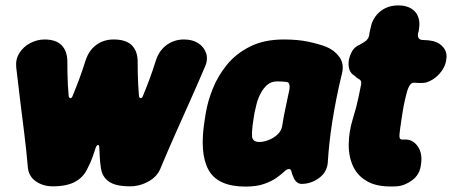

<svg xmlns="http://www.w3.org/2000/svg" viewBox="-20 -668 1671 710"><path d="M175 21Q139 21 112.5 2.5Q86 -16 83 -49Q77 -118 69.5 -176.5Q62 -235 55 -293Q48 -351 40 -419Q37 -448 51.5 -471.5Q66 -495 91.5 -508.5Q117 -522 145 -522Q186 -522 207 -501.5Q228 -481 229 -443Q229 -418 229.5 -396.5Q230 -375 231 -354.5Q232 -334 234 -312Q236 -305 240.5 -305Q245 -305 248 -312Q262 -346 273 -375.5Q284 -405 296 -443Q308 -481 335.5 -501.5Q363 -522 400 -522Q445 -522 466.5 -501.5Q488 -481 489 -443Q489 -418 489.5 -396.5Q490 -375 491 -354.5Q492 -334 494 -312Q496 -305 500.5 -305Q505 -305 508 -312Q522 -346 533 -375.5Q544 -405 556 -443Q568 -481 596 -501.5Q624 -522 660 -522H661Q692 -522 713.5 -508Q735 -494 742.5 -470.5Q750 -447 737 -419Q708 -351 682 -293Q656 -235 630 -176.5Q604 -118 575 -49Q563 -16 530 2.5Q497 21 461 21Q407 21 382 3Q357 -15 353 -48Q350 -67 349 -86.5Q348 -106 347 -125Q346 -132 342.5 -132Q339 -132 335 -125Q329 -106 322 -86.5Q315 -67 305 -48Q291 -15 260 3Q229 21 175 21Z M888 22Q785 22 751 -40Q717 -102 737 -225L741 -250Q748 -293 767 -340.5Q786 -388 819.5 -429Q853 -470 905 -496Q957 -522 1029 -522Q1081 -522 1119 -514Q1157 -506 1186 -495Q1216 -483 1234.5 -458Q1253 -433 1245 -398Q1233 -349 1224 -303.5Q1215 -258 1208.5 -216.5Q1202 -175 1198 -137Q1194 -99 1192 -66Q1189 -31 1159.5 -9.5Q1130 12 1095 12Q1085 12 1077 5Q1069 -2 1065 -13Q1059 -26 1057.5 -34.5Q1056 -43 1048 -43Q1041 -43 1030.5 -33Q1020 -23 1002.5 -10.5Q985 2 957 12Q929 22 888 22ZM939 -143Q955 -143 974 -150.5Q993 -158 1006.5 -171Q1020 -184 1023 -200Q1027 -225 1030.5 -243Q1034 -261 1038 -279Q1042 -297 1047 -322Q1058 -364 1039 -365Q1032 -366 1023 -366.5Q1014 -367 1005 -367Q983 -367 968.5 -354.5Q954 -342 944 -323Q934 -304 929 -284.5Q924 -265 921 -250L917 -225Q911 -187 912 -165Q913 -143 939 -143Z M1447 21Q1381 25 1342.5 5Q1304 -15 1286.5 -51.5Q1269 -88 1269.5 -134Q1270 -180 1284 -226Q1292 -252 1297 -271Q1302 -290 1306 -309.5Q1310 -329 1315 -354Q1317 -365 1314 -369.5Q1311 -374 1305 -377Q1299 -380 1291 -388Q1277 -396 1272 -411Q1267 -426 1270 -446Q1274 -465 1283 -480Q1292 -495 1309 -502Q1324 -510 1333 -517Q1342 -524 1345 -537Q1346 -546 1349 -558.5Q1352 -571 1354 -579Q1365 -611 1391 -629.5Q1417 -648 1453 -648Q1489 -648 1510 -629.5Q1531 -611 1531 -577Q1530 -570 1529.5 -561.5Q1529 -553 1526 -545Q1522 -520 1545 -520Q1555 -520 1564 -519Q1573 -518 1582 -516Q1606 -510 1620.5 -491.5Q1635 -473 1630 -446Q1626 -418 1604.5 -394.5Q1583 -371 1556 -363Q1546 -361 1534.5 -361Q1523 -361 1513 -362Q1503 -364 1495.5 -353Q1488 -342 1483 -321Q1477 -298 1473 -277.5Q1469 -257 1464 -222Q1459 -189 1457.5 -173.5Q1456 -158 1460 -154.5Q1464 -151 1474 -152Q1506 -154 1525 -126.5Q1544 -99 1536 -55Q1531 -21 1503.5 -1Q1476 19 1447 21Z"/></svg>

Font: Winky Sans ExtraBold
Style: Italic
Weight: 800
Italic angle: -8.97852°
Designer: Simon Atzbach
Foundry: typofactur
Version: Version 1.205